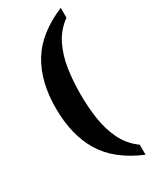

<svg xmlns="http://www.w3.org/2000/svg" viewBox="-229 -831 834 1029"><g transform="rotate(-30 187.5 -316.5)"><path d="M345 138Q188 72 120.5 -40.5Q53 -153 53 -318Q53 -481 120.5 -593Q188 -705 345 -771V-710Q288 -669 257.5 -607Q227 -545 216 -471Q205 -397 205 -318Q205 -238 216 -163.5Q227 -89 257.5 -27Q288 35 345 76Z"/></g></svg>

Font: Noto Serif Thai SemiCondensed
Style: Bold
Weight: 700
Width: 4
Designer: Monotype Design Team
Foundry: Monotype Imaging Inc.
Version: Version 2.002; ttfautohint (v1.8.4.7-5d5b)